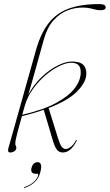

<svg xmlns="http://www.w3.org/2000/svg" viewBox="-20 -739 538 940"><path d="M355 -49Q339 -18.5 322.8 -5.5Q306.5 7.5 287.5 7.5Q271 7.5 260 -4.5Q249 -16.5 238.5 -52L194 -201.5Q145 -184 87.5 -170.5Q74 -123 67 -96.8Q60 -70.5 57.5 -57.5Q55 -44.5 55 -36Q55 -29 57.5 -25Q60 -21 60 -16.5Q60 -5.5 51 1Q42 7.5 29.5 7.5Q15 7.5 21.5 -15L155.5 -491.5Q178.5 -574 216.8 -624Q255 -674 315.5 -696.5Q376 -719 465.5 -719Q497.5 -719 497.5 -703Q497.5 -689 472.5 -689Q454.5 -689 432.5 -695.5Q410.5 -702 382.5 -702Q346 -702 309 -687.5Q272 -673 241.5 -638.8Q211 -604.5 194.5 -545.5Q172.5 -467 153 -396.2Q133.5 -325.5 118 -274.5Q144.5 -324.5 184.2 -362.2Q224 -400 266.2 -420.2Q308.5 -440.5 342.5 -437.5Q381 -434.5 393.2 -415Q405.5 -395.5 402 -368.5Q397 -330 354 -288Q311 -246 218 -210L263.5 -64Q273 -33 281.5 -21.2Q290 -9.5 303 -9.5Q312 -9.5 325.8 -19.5Q339.5 -29.5 351.5 -51.5Q353.5 -55 355.5 -53.5Q357 -52 355 -49ZM101 -220Q97.5 -208 94.5 -197.2Q91.5 -186.5 89 -177Q192 -201 253.2 -234.2Q314.5 -267.5 342.8 -303.2Q371 -339 374.5 -372Q377.5 -398.5 369.2 -413.8Q361 -429 336 -431.5Q310.5 -434 275.8 -418.2Q241 -402.5 205.5 -372.8Q170 -343 141.8 -303.8Q113.5 -264.5 101 -220ZM153.5 111.5Q140.5 111.5 135.8 103.8Q131 96 134 84Q141.5 55 164 55Q190 55 177.5 103.5Q170.5 133 149.2 152.8Q128 172.5 101.5 180.5Q97 182 97 180Q97 177.5 99.5 177Q126.5 168.5 144.8 151.8Q163 135 167 119Q168.5 111.5 162.5 111.5Z"/></svg>

Font: Fraunces 144pt S000 Thin
Style: Italic
Weight: 100
Italic angle: -16°
Version: Version 1.000; ttfautohint (v1.8.3)